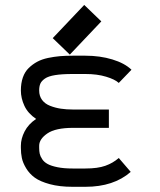

<svg xmlns="http://www.w3.org/2000/svg" viewBox="-20 -735 640 768"><path d="M270 -439Q228 -439 200.7 -434.6Q173.3 -430.2 159.7 -420.7Q146 -411.1 141.4 -400.4Q136.7 -389.6 136.7 -373Q136.7 -351.1 148.2 -335.4Q159.7 -319.8 180.2 -311.8Q200.7 -303.7 223.1 -300.3Q245.6 -296.9 272.5 -296.9H415.5V-223.6H272.5Q202.1 -223.6 169.4 -201.2Q136.7 -178.7 136.7 -151.9V-143.6Q136.7 -129.9 138.9 -119.9Q141.1 -109.9 148.9 -98.1Q156.7 -86.4 170.7 -78.9Q184.6 -71.3 209.7 -66.2Q234.9 -61 270 -61H321.8Q370.6 -61 401.1 -71.8Q431.6 -82.5 455.1 -103L502.9 -47.4Q434.6 12.2 321.8 12.2H270Q218.3 12.2 179.4 1.7Q140.6 -8.8 119.1 -24.4Q97.7 -40 84.5 -62Q71.3 -84 67.4 -103Q63.5 -122.1 63.5 -143.6V-151.9Q63.5 -180.2 78.4 -209.2Q93.3 -238.3 124.5 -259.3Q91.8 -281.2 77.6 -311.8Q63.5 -342.3 63.5 -373Q63.5 -402.3 71.5 -425.3Q79.6 -448.2 95 -463.1Q110.4 -478 128.9 -488Q147.5 -498 172.1 -503.2Q196.8 -508.3 219.5 -510.3Q242.2 -512.2 270 -512.2H321.8Q379.9 -512.2 429.2 -497.3Q478.5 -482.4 505.9 -456.1L455.1 -403.3Q439.9 -417.5 404.3 -428.2Q368.7 -439 321.8 -439ZM259.3 -516.6 190.9 -582.5 316.9 -715.3 385.3 -649.4Z"/></svg>

Font: Anka/Coder
Style: Regular
Weight: 400
Monospace: yes
Version: Version 001.100